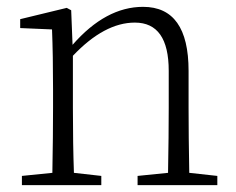

<svg xmlns="http://www.w3.org/2000/svg" viewBox="-20 -541 690 561"><path d="M615 -27V0H382V-27L471 -36Q473 -146 473 -226V-334Q473 -475 374 -475Q285 -475 193 -378V-226Q193 -119 196 -36L276 -27V0H44V-27L133 -36Q135 -146 135 -226V-281Q135 -380 132 -455L39 -459V-485L175 -518L188 -511L192 -410Q289 -521 398 -521Q531 -521 531 -334V-226Q531 -144 533 -36Z"/></svg>

Font: Source Han Serif SC ExtraLight
Style: Regular
Weight: 250
Designer: Ryoko NISHIZUKA  (kana & ideographs); Frank Grießhammer (Latin, Greek & Cyrillic); Wenlong ZHANG  (bopomofo); Sandoll Co
Foundry: Adobe Systems Incorporated
Version: Version 1.001 October 20, 2017